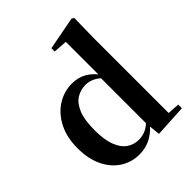

<svg xmlns="http://www.w3.org/2000/svg" viewBox="-227 -958 1112 1112"><g transform="rotate(-45 329.0 -401.5)"><path d="M268.5 16.2Q204 16.2 151.9 -17.7Q99.7 -51.5 69.6 -114.2Q39.6 -176.8 39.6 -263.1Q39.6 -352.4 72.9 -417.2Q106.2 -482 161.4 -517Q216.7 -551.9 282.5 -551.9Q332.9 -551.9 373.4 -528.1Q413.8 -504.4 447.8 -453.6H457.1L440.3 -436.8Q412.9 -465.9 386.3 -478.3Q359.7 -490.8 331.9 -490.8Q291.2 -490.8 257.5 -469.9Q223.9 -449.1 203.6 -400.1Q183.4 -351.2 183.4 -267.7Q183.4 -188.6 202.1 -139.8Q220.9 -91.1 253.4 -68.9Q285.9 -46.7 326.3 -46.7Q357.5 -46.7 384.5 -59.4Q411.5 -72.1 437.8 -100.9L456.6 -80.8H446.1Q412.8 -34.5 368 -9.1Q323.1 16.2 268.5 16.2ZM432 11.2 422.7 -81.1V-83.3V-457.2L427.4 -468.4V-747.1L342.4 -753.3V-780.3L545.9 -819L560.2 -810L557.2 -652.7V-34.7L631.1 -29.9V0Z"/></g></svg>

Font: Noto Serif SC
Style: Regular
Weight: 200
Designer: Ryoko NISHIZUKA 西塚涼子 (kana & ideographs); Frank Grießhammer (Latin, Greek & Cyrillic); Wenlong ZHANG 张文龙 (bopomofo); San
Foundry: Adobe
Version: Version 2.001;hotconv 1.1.0;makeotfexe 2.6.0